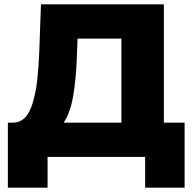

<svg xmlns="http://www.w3.org/2000/svg" viewBox="-20 -720 887 881"><path d="M16.1 141.1V-157.2H40Q72.8 -157.7 95.5 -181.4Q118.2 -205.1 131.3 -251.7Q144.5 -298.3 150.9 -353Q157.2 -407.7 160.2 -483.9L168 -700.2H731.9V-157.2H827.1V141.1H646V0H198.2V141.1ZM537.1 -157.2V-543H335.9L333 -466.8Q329.1 -353.5 315.2 -276.1Q301.3 -198.7 272 -157.2Z"/></svg>

Font: Montserrat ExtraBold
Style: Regular
Weight: 800
Designer: Julieta Ulanovsky
Foundry: Julieta Ulanovsky
Version: Version 9.000